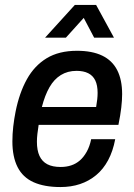

<svg xmlns="http://www.w3.org/2000/svg" viewBox="-20 -743 540 775"><path d="M224 12Q159 12 115.5 -7.5Q72 -27 51 -68.5Q30 -110 30 -172Q30 -202 33.5 -232.5Q37 -263 43 -293Q58 -368 88.5 -423Q119 -478 168.5 -508Q218 -538 291 -538Q352 -538 392.5 -518.5Q433 -499 453 -460Q473 -421 473 -363Q473 -339 469.5 -308.5Q466 -278 458 -239H136Q133 -220 131 -203Q129 -186 129 -171Q129 -136 139.5 -113.5Q150 -91 171 -80Q192 -69 225 -69Q248 -69 267.5 -75.5Q287 -82 302.5 -95.5Q318 -109 330 -130.5Q342 -152 348 -181H445Q436 -133 416.5 -96.5Q397 -60 368 -36Q339 -12 303 0Q267 12 224 12ZM149 -311H368Q371 -328 372.5 -342Q374 -356 374 -368Q374 -399 364.5 -418.5Q355 -438 336 -447.5Q317 -457 289 -457Q253 -457 225.5 -440Q198 -423 179.5 -390.5Q161 -358 149 -311ZM162 -591 282 -723H368L440 -591H360L301 -703H347L246 -591Z"/></svg>

Font: Archivo SemiCondensed Medium
Style: Italic
Weight: 500
Width: 4
Italic angle: -10°
Designer: Hector Gatti
Foundry: Omnibus-Type
Version: Version 2.001